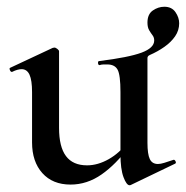

<svg xmlns="http://www.w3.org/2000/svg" viewBox="-20 -536 551 569"><path d="M368 12Q366 13 364 13Q355 13 346 -11Q337 -35 337 -79V-263Q337 -314 328.5 -329.5Q320 -345 298 -345Q293 -345 287 -345Q281 -345 275 -343Q271 -343 270.5 -349Q270 -355 274 -355Q362 -366 399.5 -380Q437 -394 437 -416Q437 -425 432 -431.5Q427 -438 422 -446.5Q417 -455 417 -469Q417 -494 433 -505Q449 -516 467 -516Q489 -516 500 -500Q511 -484 511 -467Q511 -446 499 -428.5Q487 -411 467 -397Q447 -383 424 -373Q417 -370 417 -364V-113Q417 -79 424 -64.5Q431 -50 448 -50Q456 -50 467 -53.5Q478 -57 493 -62Q497 -64 500 -58.5Q503 -53 499 -51ZM155 -384V-157Q155 -101 175.5 -73.5Q196 -46 238 -46Q270 -46 302.5 -64.5Q335 -83 356 -113L362 -101Q324 -49 281 -19Q238 11 189 11Q136 11 105.5 -23Q75 -57 75 -114V-263Q75 -298 67.5 -314.5Q60 -331 44 -331Q32 -331 16 -323Q12 -322 9.5 -328Q7 -334 10 -335L136 -394Q139 -395 141 -395Q145 -395 150 -391Q155 -387 155 -384Z"/></svg>

Font: Cormorant Garamond Light SemiBold
Style: Regular
Weight: 600
Version: Version 4.001